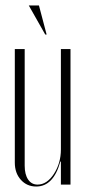

<svg xmlns="http://www.w3.org/2000/svg" viewBox="-20 -674 316 700"><path d="M150 -548H145L85 -654H122ZM200 -85Q175 6 112 6Q78 6 56 -18.5Q34 -43 34 -81V-495H70V-70Q70 -38 82.5 -19.5Q95 -1 117 -1Q151 -1 176.5 -40Q202 -79 202 -129V-495H237V-1H202V-85Z"/></svg>

Font: Moniqa ExtLt Narrow Display
Style: Regular
Weight: 200
Width: 4
Designer: Rajesh Rajput
Foundry: Rajesh Rajput
Version: Version 1.000